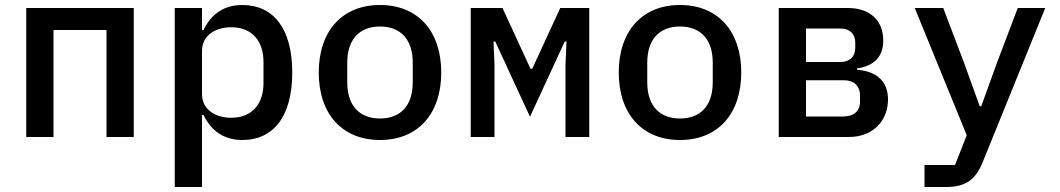

<svg xmlns="http://www.w3.org/2000/svg" viewBox="-20 -548 4240 768"><path d="M85 0H194V-428H406V0H515V-516H85Z M679 200H788V-88H794C825 -25 874 12 950 12C1071 12 1149 -79 1149 -258C1149 -437 1071 -528 950 -528C874 -528 825 -491 794 -428H788V-516H679ZM905 -77C842 -77 788 -109 788 -172V-344C788 -407 842 -439 905 -439C988 -439 1034 -384 1034 -300V-216C1034 -132 988 -77 905 -77Z M1500 12C1652 12 1745 -93 1745 -258C1745 -423 1652 -528 1500 -528C1348 -528 1255 -423 1255 -258C1255 -93 1348 12 1500 12ZM1500 -74C1420 -74 1369 -123 1369 -219V-297C1369 -393 1420 -442 1500 -442C1580 -442 1631 -393 1631 -297V-219C1631 -123 1580 -74 1500 -74Z M1863 0H1958V-291L1954 -382H1961L2100 -81L2239 -382H2246L2242 -291V0H2337V-516H2221L2109 -273H2102L1990 -516H1863Z M2700 12C2852 12 2945 -93 2945 -258C2945 -423 2852 -528 2700 -528C2548 -528 2455 -423 2455 -258C2455 -93 2548 12 2700 12ZM2700 -74C2620 -74 2569 -123 2569 -219V-297C2569 -393 2620 -442 2700 -442C2780 -442 2831 -393 2831 -297V-219C2831 -123 2780 -74 2700 -74Z M3095 0H3375C3475 0 3532 -68 3532 -150C3532 -218 3493 -262 3408 -269V-274C3478 -285 3513 -322 3513 -386C3513 -465 3461 -516 3372 -516H3095ZM3204 -82V-227H3356C3395 -227 3420 -205 3420 -166V-142C3420 -103 3395 -82 3352 -82ZM3204 -300V-434H3342C3378 -434 3401 -413 3401 -378V-356C3401 -321 3378 -300 3342 -300Z M3969 -300 3905 -123H3899L3835 -300L3753 -516H3639L3847 -7L3800 112H3678V200H3765C3846 200 3884 167 3911 100L4161 -516H4051Z"/></svg>

Font: IBM Mono Medium
Style: Regular
Weight: 500
Monospace: yes
Designer: Mike Abbink, Paul van der Laan, Pieter van Rosmalen
Foundry: Bold Monday
Version: Version 2.3